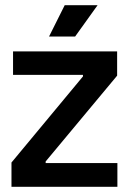

<svg xmlns="http://www.w3.org/2000/svg" viewBox="-20 -716 494 736"><path d="M24 0V-93L298 -423V-429H30V-519H429V-426L155 -97V-91H430V0ZM268 -576H168L228 -696H354Z"/></svg>

Font: Bricolage Grotesque 96pt Medium
Style: Regular
Weight: 500
Designer: Mathieu Triay
Foundry: Atelier Triay
Version: Version 1.001; ttfautohint (v1.8.4.7-5d5b);gftools[0.9.33.de